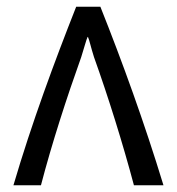

<svg xmlns="http://www.w3.org/2000/svg" viewBox="-20 -552 527 572"><path d="M20 0H102C134 -123 179 -262 222 -382C231 -410 237 -434 241 -442H242C246 -434 251 -410 260 -382C303 -262 346 -124 379 0H467C410 -187 344 -369 279 -532H207C143 -370 75 -187 20 0Z"/></svg>

Font: Repo
Style: Regular
Weight: 400
Designer: Stefan Peev
Foundry: Context Ltd
Version: Version 0.000